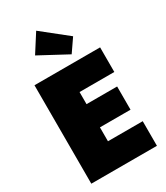

<svg xmlns="http://www.w3.org/2000/svg" viewBox="-239 -1097 1035 1196"><g transform="rotate(-30 278.0 -498.5)"><path d="M272 -531V-444H492V-277H272V-177H522V0H50V-708H522V-531ZM347 -759 146 -867 229 -997 411 -852Z"/></g></svg>

Font: Fz Poppins Black
Style: Regular
Weight: 900
Designer: Ninad Kale (Devanagari), Jonny Pinhorn (Latin)
Foundry: Indian Type Foundry
Version: Vit hóa bi Vntype.Com & FontZin.Com